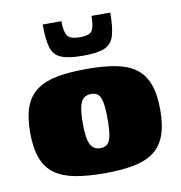

<svg xmlns="http://www.w3.org/2000/svg" viewBox="-72 -672 706 747"><g transform="rotate(-10 281.0 -299.0)"><path d="M283 7Q216 7 167.5 -2Q119 -11 87 -33.5Q55 -56 39.5 -96.5Q24 -137 24 -199Q24 -261 39.5 -301.5Q55 -342 87 -364.5Q119 -387 167.5 -396Q216 -405 283 -405Q349 -405 397 -396Q445 -387 476 -364.5Q507 -342 522.5 -301.5Q538 -261 538 -199Q538 -137 522.5 -96.5Q507 -56 475.5 -33.5Q444 -11 396 -2Q348 7 283 7ZM283 -92Q301 -92 311 -101.5Q321 -111 325.5 -134Q330 -157 330 -199Q330 -241 325.5 -264.5Q321 -288 311 -297Q301 -306 283 -306Q266 -306 254.5 -297Q243 -288 237.5 -264.5Q232 -241 232 -199Q232 -157 237.5 -134Q243 -111 254.5 -101.5Q266 -92 283 -92ZM279 -458Q222 -458 193 -470Q164 -482 154.5 -514Q145 -546 145 -605H219Q219 -563 230.5 -547Q242 -531 279 -531Q319 -531 328.5 -548Q338 -565 338 -605H412Q412 -545 402 -513Q392 -481 363.5 -469.5Q335 -458 279 -458Z"/></g></svg>

Font: Genos Thin Black
Style: Regular
Weight: 900
Version: Version 1.010